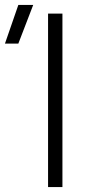

<svg xmlns="http://www.w3.org/2000/svg" viewBox="-94 -755 372 775"><path d="M100 0V-700H158V0ZM-74 -579 -20 -735H40L-20 -579Z"/></svg>

Font: Geologica Roman Thin
Style: Regular
Weight: 250
Designer: Sindre Bremnes, Frode Helland
Foundry: Monokrom Skriftforlag AS
Version: Version 1.010;gftools[0.9.28]